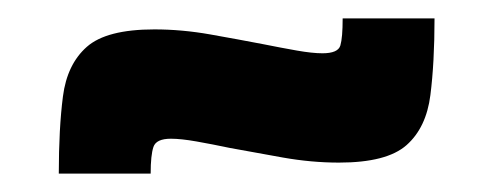

<svg xmlns="http://www.w3.org/2000/svg" viewBox="-20 -409 537 209"><path d="M44 -220Q44 -269 48.5 -304Q53 -339 74.5 -358Q96 -377 148 -377Q178 -377 209 -371.5Q240 -366 266 -361Q286 -357 303 -354Q320 -351 331 -351Q348 -351 350.5 -359.5Q353 -368 353 -389H453Q453 -341 448.5 -305.5Q444 -270 422.5 -251Q401 -232 349 -232Q319 -232 288 -237.5Q257 -243 230 -248Q211 -252 194 -255Q177 -258 166 -258Q150 -258 147 -249Q144 -240 144 -220Z"/></svg>

Font: Saira Black
Style: Regular
Weight: 900
Designer: Hector Gatti with collaboration of the Omnibus-Type team
Foundry: Omnibus-Type
Version: Version 1.100; ttfautohint (v1.8.3)